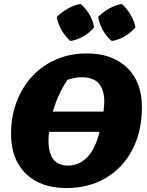

<svg xmlns="http://www.w3.org/2000/svg" viewBox="-20 -941 744 974"><path d="M317 13Q186 13 111 -60Q36 -133 36 -261Q36 -350 64.5 -425Q93 -500 144.5 -555Q196 -610 266 -640Q336 -670 420 -670Q550 -670 625 -597.5Q700 -525 700 -397Q700 -275 652 -182.5Q604 -90 517.5 -38.5Q431 13 317 13ZM396 -549Q361 -549 322 -536Q274 -464 248 -375H505Q509 -406 509 -425Q509 -549 396 -549ZM325 -101Q373 -101 410.5 -132Q448 -163 471 -226Q478 -245 485 -272H229Q226 -250 226 -228Q226 -101 325 -101ZM389 -921Q416 -898 434 -867Q452 -836 457 -802Q436 -776 403.5 -757Q371 -738 337 -733Q312 -755 293 -787Q274 -819 268 -855Q292 -879 323.5 -897Q355 -915 389 -921ZM598 -921Q624 -897 642.5 -866.5Q661 -836 667 -802Q645 -776 613 -757Q581 -738 547 -733Q521 -754 502.5 -786.5Q484 -819 478 -855Q501 -879 532.5 -897Q564 -915 598 -921Z"/></svg>

Font: Piazzolla ExtraBold
Style: Italic
Weight: 800
Italic angle: -11.3°
Designer: Juan Pablo del Peral
Foundry: Huerta Tipografica
Version: Version 1.330